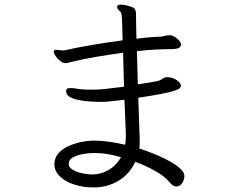

<svg xmlns="http://www.w3.org/2000/svg" viewBox="-20 -786 1040 833"><path d="M383 27Q340 27 301.5 14.5Q263 2 239.5 -21Q216 -44 216 -73V-76Q217 -103 235 -122.5Q253 -142 280 -153.5Q307 -165 335 -170.5Q363 -176 384 -176Q419 -176 454 -171Q489 -166 523 -158Q526 -175 526 -194V-207L520 -353Q497 -350 478 -348.5Q459 -347 445 -345Q441 -345 437 -344.5Q433 -344 429 -344H409Q395 -344 371.5 -345.5Q348 -347 324 -351.5Q300 -356 283.5 -365Q267 -374 267 -390Q267 -398 271 -401Q275 -404 286 -404Q298 -404 308 -402Q333 -397 373 -397Q387 -397 402.5 -397.5Q418 -398 444.5 -401Q471 -404 518 -410Q517 -449 516 -486Q515 -523 514 -557Q453 -549 395 -539Q337 -529 293 -518Q286 -517 279 -514.5Q272 -512 265 -512Q253 -512 241 -521.5Q229 -531 221 -543Q213 -555 213 -562Q213 -566 217 -569Q219 -570 224 -570Q230 -570 238 -568.5Q246 -567 251 -567Q255 -567 259 -567.5Q263 -568 267 -569Q310 -579 376.5 -590.5Q443 -602 512 -611Q511 -660 510 -685.5Q509 -711 507.5 -721.5Q506 -732 502 -735Q498 -740 493 -745Q488 -750 488 -756V-757Q489 -766 504 -766Q510 -766 516.5 -765Q523 -764 527 -763Q558 -756 564 -748Q570 -740 570 -726V-721Q570 -715 570.5 -687Q571 -659 572 -618Q595 -621 615.5 -623Q636 -625 654 -626Q661 -626 667 -626.5Q673 -627 678 -627Q688 -628 696 -630.5Q704 -633 714 -633H719Q731 -632 746.5 -620Q762 -608 765 -596V-592Q765 -582 754.5 -577.5Q744 -573 727 -573Q694 -573 654.5 -571Q615 -569 574 -564L578 -420Q615 -426 640 -430Q665 -434 672 -437Q683 -442 687.5 -446Q692 -450 702 -451H706Q727 -451 743.5 -440.5Q760 -430 764 -419Q764 -418 764.5 -416.5Q765 -415 765 -413Q765 -409 760.5 -404Q756 -399 739 -393Q722 -387 684 -379.5Q646 -372 580 -362Q582 -312 583 -271Q584 -230 585 -210Q586 -203 586 -195.5Q586 -188 586 -180Q586 -170 586 -160.5Q586 -151 584 -142Q596 -138 619.5 -129.5Q643 -121 670.5 -109Q698 -97 723 -82.5Q748 -68 764 -52.5Q780 -37 780 -22Q780 -7 770.5 8Q761 23 745 23Q739 23 732 19.5Q725 16 717 6Q695 -21 653 -44.5Q611 -68 567 -84Q543 -33 498.5 -4.5Q454 24 398 27ZM385 -122Q364 -122 339 -117.5Q314 -113 296 -103Q278 -93 278 -76Q278 -60 295.5 -49.5Q313 -39 337.5 -34Q362 -29 381 -29Q385 -29 388.5 -29.5Q392 -30 395 -30Q430 -34 459 -53.5Q488 -73 505 -104Q474 -113 447.5 -117.5Q421 -122 394 -122Z"/></svg>

Font: QiushuiShotai
Style: Regular
Weight: 600
Designer: Fontworks Inc.
Foundry: Fontworks Inc.
Version: Version 1.250